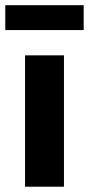

<svg xmlns="http://www.w3.org/2000/svg" viewBox="-30 -705 336 725"><path d="M64.6 0V-496H211.5V0ZM-10 -591.5V-685.4H286V-591.5Z"/></svg>

Font: Source Sans 3 Variable
Style: Regular
Weight: 200
Designer: Paul D. Hunt
Foundry: Adobe Systems Incorporated
Version: Version 3.026